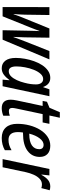

<svg xmlns="http://www.w3.org/2000/svg" viewBox="731 -1430 709 2211"><g transform="rotate(90 1085.5 -324.5)"><path d="M61 0 62 -539H153L149 -257Q148 -221 146 -188Q144 -155 142 -127H145Q153 -154 165.5 -187.5Q178 -221 188 -244L308 -539H414L410 -255Q409 -225 407.5 -190.5Q406 -156 405 -124H407Q419 -157 432.5 -195Q446 -233 461 -270L568 -539H664L437 0H328L334 -307Q334 -335 335.5 -364Q337 -393 338 -424H336Q327 -399 318 -374.5Q309 -350 298 -323L168 0Z M766 10Q711 10 679 -31.5Q647 -73 647 -152Q647 -201 656.5 -255.5Q666 -310 684.5 -362Q703 -414 730.5 -456Q758 -498 795 -523.5Q832 -549 877 -549Q916 -549 942 -527.5Q968 -506 981 -468H984L1009 -539H1088L973 0H897L904 -79H902Q873 -39 840.5 -14.5Q808 10 766 10ZM800 -71Q833 -71 858.5 -97Q884 -123 903 -164.5Q922 -206 933 -251Q944 -292 948 -324Q952 -356 952 -385Q952 -423 935.5 -445Q919 -467 890 -467Q857 -467 830 -437Q803 -407 784 -359.5Q765 -312 755 -258.5Q745 -205 745 -159Q745 -71 800 -71Z M1226 10Q1128 10 1128 -93Q1128 -123 1137 -165L1200 -461H1142L1152 -511L1221 -540L1272 -659H1336L1310 -539H1406L1390 -461H1294L1230 -159Q1227 -146 1225 -132.5Q1223 -119 1223 -110Q1223 -72 1258 -72Q1284 -72 1313 -83V-8Q1296 0 1271.5 5Q1247 10 1226 10Z M1569 10Q1492 10 1449 -36.5Q1406 -83 1406 -168Q1406 -243 1424 -311Q1442 -379 1475 -432.5Q1508 -486 1554.5 -517.5Q1601 -549 1658 -549Q1719 -549 1753 -517Q1787 -485 1787 -428Q1787 -340 1717.5 -287.5Q1648 -235 1517 -235H1506Q1501 -205 1501 -176Q1501 -68 1590 -68Q1622 -68 1649 -76Q1676 -84 1710 -103V-26Q1648 10 1569 10ZM1525 -307Q1611 -307 1654.5 -337.5Q1698 -368 1698 -422Q1698 -445 1685.5 -458.5Q1673 -472 1647 -472Q1608 -472 1573 -426.5Q1538 -381 1519 -307Z M1812 0 1926 -539H2000L1990 -448H1994Q2020 -496 2051.5 -522.5Q2083 -549 2128 -549Q2150 -549 2171 -542L2146 -446Q2126 -453 2104 -453Q2067 -453 2038.5 -426Q2010 -399 1991.5 -356.5Q1973 -314 1963 -269L1906 0Z"/></g></svg>

Font: Noto Sans Condensed Medium
Style: Italic
Weight: 500
Width: 3
Italic angle: -12°
Designer: Monotype Design Team
Foundry: Monotype Imaging Inc.
Version: Version 2.013; ttfautohint (v1.8.4.7-5d5b)